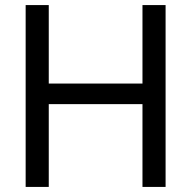

<svg xmlns="http://www.w3.org/2000/svg" viewBox="-20 -736 749 756"><path d="M541 -326H172V0H81V-716H172V-407H541V-716H632V0H541Z"/></svg>

Font: Almarai
Style: Regular
Weight: 400
Designer: Boutros International 2019
Foundry: Created by Boutros International 2019
Version: Version 1.10